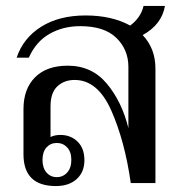

<svg xmlns="http://www.w3.org/2000/svg" viewBox="-20 -616 605 646"><path d="M460 -498Q503 -453 503 -385V0H420Q400 -141 354.5 -244Q309 -347 231 -347Q196 -347 173 -325.5Q150 -304 150 -258V-155Q164 -162 183 -162Q218 -162 241 -139.5Q264 -117 264 -77Q264 -37 238 -13.5Q212 10 168 10Q59 10 59 -97V-249Q59 -317 98 -356Q137 -395 208 -395Q289 -395 339.5 -334.5Q390 -274 412 -185V-391Q412 -449 371.5 -488.5Q331 -528 250 -528Q192 -528 146.5 -502Q101 -476 77 -422H36Q58 -488 118.5 -526Q179 -564 268 -564Q356 -564 418 -530Q454 -557 463 -596H535Q524 -533 460 -498ZM123 -78Q123 -51 136.5 -35.5Q150 -20 171 -20Q192 -20 206 -35.5Q220 -51 220 -78Q220 -105 206 -120Q192 -135 171 -135Q150 -135 136.5 -120Q123 -105 123 -78Z"/></svg>

Font: Trirong
Style: Regular
Weight: 400
Designer: Katatrad Team
Foundry: CadsonDemak
Version: Version 1.001